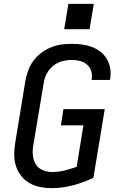

<svg xmlns="http://www.w3.org/2000/svg" viewBox="-20 -971 640 999"><path d="M249 8Q218 8 188.5 2Q159 -4 133.5 -18.5Q108 -33 90 -56Q72 -79 63 -107Q54 -135 54 -165.5Q54 -196 59 -227L112 -550Q117 -577 126.5 -603.5Q136 -630 153 -653.5Q170 -677 193.5 -695Q217 -713 243.5 -724Q270 -735 297 -739Q324 -743 351 -743Q379 -743 406 -739.5Q433 -736 457.5 -727Q482 -718 502.5 -702Q523 -686 536 -664Q549 -642 553.5 -615Q558 -588 553 -560Q553 -559 552.5 -558Q552 -557 552 -555H457Q457 -556 457 -556.5Q457 -557 457 -558Q461 -581 454.5 -601.5Q448 -622 432 -635.5Q416 -649 395 -654Q374 -659 351 -659Q335 -659 318 -656Q301 -653 285 -646Q269 -639 255 -627Q241 -615 231 -600.5Q221 -586 215 -569.5Q209 -553 207 -536L153 -214Q150 -196 150 -179Q150 -162 154 -145.5Q158 -129 166.5 -115.5Q175 -102 188.5 -93Q202 -84 218.5 -80Q235 -76 252 -76Q284 -76 316 -84Q348 -92 379 -103L414 -319H297L310 -403H525L466 -46Q414 -21 358.5 -6.5Q303 8 249 8ZM314 -819 336 -951H468L446 -819Z"/></svg>

Font: Iosevka SS04 Md Ex Obl
Style: Regular
Weight: 500
Width: 7
Italic angle: -9°
Monospace: yes
Designer: Belleve Invis
Foundry: Belleve Invis
Version: Version 19.0.0; ttfautohint (v1.8.4)